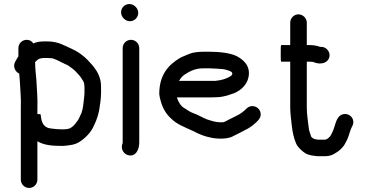

<svg xmlns="http://www.w3.org/2000/svg" viewBox="-20 -700 1817 950"><path d="M124 230C146.5 230 165 211.5 165 189V-1C165.7 -1 166.3 -0.7 167 0C197.6 18 237.5 22 285 22C294.3 22 303.7 21.3 313 20L339 16C351 13.3 361.3 9.3 370 4C398.5 -13.1 430.2 -43.8 444 -77C458.4 -105.8 470.1 -138.7 474 -178L477 -197C478.3 -211.4 480 -224.9 480 -240V-270C480 -334.8 444.7 -369.8 412 -405C390.7 -426.3 365 -444.7 338 -457C300.3 -473.2 269.6 -495 216 -495H195C177.2 -495 158.4 -491.7 145 -485C137 -497 126 -503 112 -503C89.5 -503 71 -484.5 71 -462V-421C66.3 -414.3 62.3 -407.7 59 -401L54 -392C43 -368.4 56.7 -344.6 73 -337C73.7 -336.3 74.3 -336 75 -336C76.3 -324.7 77.3 -313 78 -301C79.9 -255.8 85.3 -211.4 83 -166V189C83 211.5 101.5 230 124 230ZM182 -411C186.7 -412.3 191 -413 195 -413H216C221.3 -413 227 -412.7 233 -412C236.3 -412 240 -411.3 244 -410C264.4 -403.2 285.8 -390.1 304 -382C308.7 -380.7 313 -378.7 317 -376C327.9 -368.7 343.4 -357.6 354 -347L374 -325C380 -317.7 383.7 -312.3 385 -309C390.7 -301.8 397 -291.2 397 -280C397.7 -276.7 398 -273.3 398 -270V-240C398 -229.7 396.2 -217.4 395 -208L393 -189C390.6 -167.8 386.3 -143.4 377 -128C370.9 -115.8 370.2 -109.5 360 -98C348 -80.7 343.3 -76.2 328 -66C317.2 -60.6 299.4 -60 285 -60C272.5 -60 253.3 -61.5 243 -63L227 -65C200 -69.5 189.1 -87.5 184 -113L182 -127C181.3 -129.7 181 -132 181 -134C181 -134.7 175.7 -135.3 165 -136V-164C167.1 -211.8 162 -257.3 160 -305C157.7 -333.6 154 -359 154 -387C153.3 -389 153 -390.7 153 -392C159.7 -398.7 171.3 -411 182 -411Z M587 -462V6C587 8.8 584.8 13.9 584 17C577.9 41.2 594.8 62.4 613 67.5C651.6 78.4 669 39.5 669 6V-462C669 -484.5 650.5 -503 628 -503C605.5 -503 587 -484.5 587 -462ZM579 -639C579 -615.7 599.7 -595 623 -595C645.5 -595 664 -613.5 664 -636C664 -659.3 643.3 -680 620 -680C597.5 -680 579 -661.5 579 -639Z M865 -300 868 -303C877.3 -318.1 882.9 -323.3 895 -332C920.9 -348.2 945 -362 987 -362H1015C1027 -362 1073.9 -359.1 1083 -358C1091.6 -357 1128 -348.4 1128 -340C1128.7 -338.7 1129.3 -337.7 1130 -337C1130 -336.3 1129.7 -335.7 1129 -335C1129 -329.3 1124.5 -325.4 1121 -323C1099.4 -310 1077.2 -303.1 1046 -300ZM1229 -175C1217.7 -175 1208 -171 1200 -163C1185.2 -148.2 1168.7 -135.2 1148 -126L1110 -107C1100.9 -102.5 1094.4 -97.6 1084 -95H1065C1051.7 -96.2 1048.7 -97.2 1038 -99L1021 -104C1016.3 -105.3 1011 -107 1005 -109C988 -114.7 958 -133.1 939 -139C922.5 -145.2 907.7 -154.2 894 -164C875 -173.5 862.3 -196.1 855 -218H1025C1033.7 -218 1042.3 -218.3 1051 -219C1069.6 -219 1087.6 -222.8 1103 -227L1121 -233C1163.3 -244.5 1201.4 -275 1210 -320C1219.8 -376.1 1183.9 -404.7 1150 -423C1117.4 -438 1066.6 -444 1015 -444H987C962.2 -444 935.8 -441.1 918 -434C903.2 -427.3 883.8 -420.6 870 -413C811.4 -377.9 768 -327.8 768 -235C768.7 -225.7 771 -214.3 775 -201C784.7 -164.2 802.1 -135.8 826 -114C856.5 -83.5 893.3 -71.5 935 -52L957 -41C969.2 -34.9 985 -29.2 999 -25L1015 -21C1046.8 -12.3 1097.9 -10.3 1127 -23C1153.7 -36.4 1181 -49.8 1207 -64C1222.4 -73 1238.9 -85.9 1251 -98C1260.6 -107.6 1270 -117.9 1270 -134C1270 -156.5 1251.5 -175 1229 -175Z M1416 -588V-477H1372C1369.3 -477 1368.3 -463.3 1369 -436C1368.3 -408.7 1369.3 -395 1372 -395H1416V-167C1416 -138.5 1420.8 -110 1423 -84C1426.6 -48.3 1434 -14.9 1446 12C1453.9 28.9 1475.8 49.3 1492 59C1508.3 68.5 1530.1 70.7 1553 73H1587C1610.9 73 1627.4 66.6 1642 56C1656.9 47.9 1671.3 34.3 1681 21C1688.1 11.6 1692.8 -1.1 1699 -12C1707.7 -31.6 1712.5 -57.6 1723 -76C1741.3 -110.3 1708.8 -144.5 1675 -134C1640.7 -123.3 1640.1 -77.3 1625 -47C1619.3 -37.1 1616.9 -26.6 1608 -20C1603.3 -15.3 1595.6 -9 1587 -9H1554C1551.3 -9.7 1548.7 -10 1546 -10C1534.1 -12 1528.5 -14.5 1520 -23C1516.2 -32.5 1511.9 -48.3 1509 -58L1507 -72C1503.7 -101.7 1498 -133.8 1498 -167V-395H1511C1514.3 -395 1519.7 -394.7 1527 -394C1528.3 -394 1529.7 -393.7 1531 -393C1555.4 -382.1 1584.6 -383.2 1600.5 -400.5C1625.1 -427.3 1601.9 -470.1 1567 -468H1564C1550.3 -473.9 1529.6 -477 1511 -477H1498V-588C1498 -610.2 1478.5 -629 1456.5 -629C1434.4 -629 1416 -610.2 1416 -588Z"/></svg>

Font: HoneyBee
Style: Bd
Weight: 700
Foundry: Cannot Into Space Fonts
Version: Version 0.89